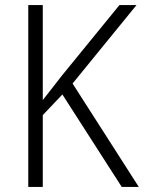

<svg xmlns="http://www.w3.org/2000/svg" viewBox="-20 -827 565 754"><path d="M525 -93 265 -499 516 -807H449L223 -530C194 -492 168 -460 148 -434V-807H91V-93H148V-375L225 -456L458 -93Z"/></svg>

Font: Noto Sans Kannada UI SemiCondensed Light
Style: Regular
Weight: 300
Width: 4
Designer: Jelle Bosma - Monotype Design Team
Foundry: Monotype Imaging Inc.
Version: Version 2.005